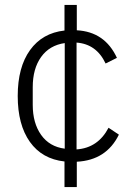

<svg xmlns="http://www.w3.org/2000/svg" viewBox="-20 -646 537 780"><path d="M292 114H242V10Q151 0 101.5 -69.5Q52 -139 52 -256Q52 -373 102 -442.5Q152 -512 242 -522V-626H292V-523Q406 -517 455 -411L409 -388Q372 -467 291 -473V-39Q378 -45 421 -127L463 -99Q412 5 292 11ZM113 -220Q113 -146 147 -98Q181 -50 243 -42V-471Q181 -462 147 -414.5Q113 -367 113 -292Z"/></svg>

Font: IBM Plex Sans Light
Style: Regular
Weight: 300
Designer: Mike Abbink, Paul van der Laan, Pieter van Rosmalen
Foundry: Bold Monday
Version: Version 3.0